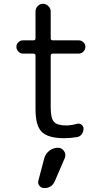

<svg xmlns="http://www.w3.org/2000/svg" viewBox="-20 -710 540 1000"><path d="M282.2 59.6Q301.8 59.6 313.5 76.7Q325.2 93.8 317.4 113.3L265.6 233.4Q249 270.5 210 269.5Q195.3 269.5 185.5 257.8Q175.8 246.1 179.7 231.4L210 116.2Q216.8 90.8 236.8 75.2Q256.8 59.6 282.2 59.6ZM99.6 -430.7Q85.9 -430.7 75.7 -441.4Q65.4 -452.1 65.4 -466.3Q65.4 -480.5 75.7 -490.2Q85.9 -500 99.6 -500H154.3Q165 -500 165 -510.7V-650.4Q165 -667 176.8 -678.7Q188.5 -690.4 204.1 -690.4Q219.7 -690.4 231.9 -678.2Q244.1 -666 244.1 -650.4V-510.7Q244.1 -500 254.9 -500H389.6Q403.3 -500 414.1 -490.2Q424.8 -480.5 424.8 -466.3Q424.8 -452.1 414.6 -441.4Q404.3 -430.7 389.6 -430.7H254.9Q244.1 -430.7 244.1 -419.9V-150.4Q244.1 -94.7 260.7 -75.7Q277.3 -56.6 325.2 -56.6Q350.6 -56.6 381.8 -65.4Q394.5 -68.4 404.8 -60.5Q415 -52.7 415 -40Q415 -24.4 406.2 -11.7Q397.5 1 381.8 3.9Q348.6 9.8 315.4 9.8Q231.4 9.8 198.2 -22.5Q165 -54.7 165 -139.6V-419.9Q165 -430.7 154.3 -430.7Z"/></svg>

Font: Rounded-X Mgen+ 1m regular
Style: Regular
Weight: 400
Designer: [Source Han Sans]
Ryoko NISHIZUKA  (kana & ideographs); Paul D. Hunt (Latin, Greek & Cyrillic); Wenlong ZHANG  (bopomofo
Version: Version 1.059.20150602